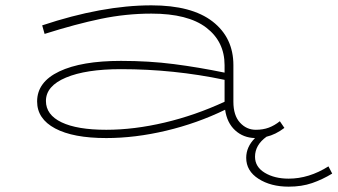

<svg xmlns="http://www.w3.org/2000/svg" viewBox="-20 -504 1264 719"><path d="M1224 146Q1188 168 1149 181.5Q1110 195 1061 195Q994 195 948 165.5Q902 136 902 87Q902 46 935 13Q891 12 860.5 -16Q830 -44 823 -93Q718 -42 602 -14.5Q486 13 378 13Q254 13 186.5 -23Q119 -59 119 -124Q119 -197 202 -236.5Q285 -276 433 -276Q538 -276 631 -264Q724 -252 821 -232V-260Q821 -348 752.5 -400.5Q684 -453 547 -453Q452 -453 358 -433.5Q264 -414 147 -377L138 -409Q363 -484 547 -484Q698 -484 776 -423.5Q854 -363 854 -260V-123Q854 -72 878.5 -45Q903 -18 938 -18Q965 -18 986.5 -26Q1008 -34 1028 -50L1045 -25Q1012 0 978 8Q935 39 935 83Q935 121 971.5 143Q1008 165 1061 165Q1137 165 1210 119ZM821 -123V-205Q631 -245 433 -245Q302 -245 227 -213.5Q152 -182 152 -126Q152 -74 210.5 -46Q269 -18 378 -18Q482 -18 596.5 -45Q711 -72 821 -123Z"/></svg>

Font: BioRhyme Expanded ExtraLight
Style: Regular
Weight: 275
Width: 7
Designer: Aoife Mooney
Foundry: Aoife Mooney Type
Version: Version 1.001